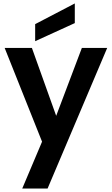

<svg xmlns="http://www.w3.org/2000/svg" viewBox="-20 -832 649 1114"><path d="M184 -593 414 -698V-812L184 -692ZM109 262H256L602 -554H455L306 -160L165 -554H7L224 -10Z"/></svg>

Font: Matrixport Bold
Style: Regular
Weight: 600
Designer: Ninad Kale (Devanagari), Jonny Pinhorn (Latin)
Foundry: Indian Type Foundry
Version: Version 2.000;PS 1.0;hotconv 1.0.79;makeotf.lib2.5.61930; tt